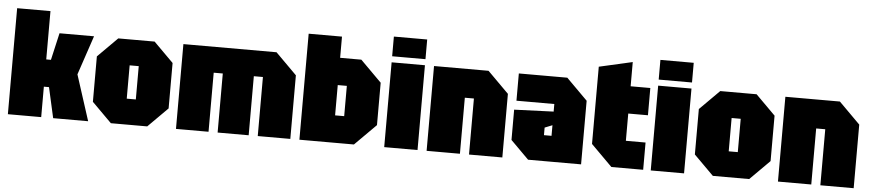

<svg xmlns="http://www.w3.org/2000/svg" viewBox="-43 -996 5730 1263"><g transform="rotate(5 2822.5 -365.0)"><path d="M30 0V-700H250V-381H281L322 -560H550L463 -301L560 0H329L284 -201H250V0Z M580 -130V-430L710 -560H950L1080 -430V-130L950 0H710ZM800 -170H860V-390H800Z M1140 -560H1755L1895 -420V0H1680V-390H1620V0H1415V-390H1355V0H1140Z M1955 0V-700H2175V-560H2315L2455 -420V-140L2315 0ZM2175 -180H2235V-380H2175Z M2515 0V-560H2735V0ZM2515 -600V-730H2735V-600Z M2795 0V-560H3155L3295 -420V0H3075V-370H3015V0Z M3345 -120V-320L3605 -330V-380H3355V-560H3675L3815 -420V0H3465ZM3555 -220V-170H3605V-240Z M3875 -650 4095 -700V-540H4225V-360H4095V-180H4225V0H4015L3875 -140Z M4275 0V-560H4495V0ZM4275 -600V-730H4495V-600Z M4555 -130V-430L4685 -560H4925L5055 -430V-130L4925 0H4685ZM4775 -170H4835V-390H4775Z M5115 0V-560H5475L5615 -420V0H5395V-370H5335V0Z"/></g></svg>

Font: Tektur Condensed Black
Style: Regular
Weight: 900
Width: 3
Designer: Adam Jagosz
Foundry: Adam Jagosz
Version: Version 1.005;gftools[0.9.30]